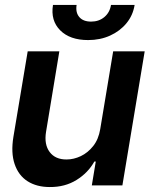

<svg xmlns="http://www.w3.org/2000/svg" viewBox="-20 -755 611 782"><path d="M388.2 -229 440.9 -545.9H569.3L478.5 0H354L370.1 -97.2H364.3Q338.9 -51.3 291.7 -22Q244.6 7.3 182.6 6.8Q129.4 6.8 92.3 -16.8Q55.2 -40.5 39.6 -86.7Q23.9 -132.8 34.7 -198.2L92.8 -545.9H221.7L167.5 -217.8Q159.2 -166.5 182.4 -135.7Q205.6 -105 251.5 -105.5Q280.3 -105.5 309.1 -119.1Q337.9 -132.8 359.6 -160.2Q381.3 -187.5 388.2 -229ZM338.9 -591.8Q264.6 -591.8 225.1 -631.6Q185.5 -671.4 195.8 -734.9H292Q287.1 -704.1 303 -685.5Q318.8 -667 351.1 -667Q382.8 -667 405 -685.5Q427.2 -704.1 432.1 -734.9H528.3Q521.5 -692.4 495.1 -660.4Q468.8 -628.4 428.5 -610.1Q388.2 -591.8 338.9 -591.8Z"/></svg>

Font: Inter Tight SemiBold
Style: Italic
Weight: 600
Italic angle: -9.39999°
Designer: Rasmus Andersson
Foundry: rsms
Version: Version 3.004